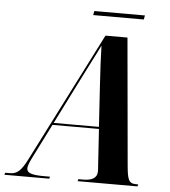

<svg xmlns="http://www.w3.org/2000/svg" viewBox="-113 -879 823 930"><g transform="rotate(5 298.0 -414.0)"><path d="M304 -808H550L554 -828H308ZM-57 0H161L164 -10H134C76 -10 51 -18 51 -40C51 -55 60 -74 74 -102L154 -261H380L391 -90C392 -78 393 -66 393 -56C393 -22 365 -10 326 -10H302L299 0H590L593 -10H582C546 -10 540 -30 534 -96L479 -714H372L56 -92C22 -23 2 -10 -33 -10H-54ZM261 -474C303 -559 335 -618 357 -664C358 -617 362 -536 366 -477L379 -271H159Z"/></g></svg>

Font: Noto Serif Display Condensed
Style: Bold Italic
Weight: 700
Width: 3
Italic angle: -12°
Designer: Monotype Design Team
Foundry: Monotype Imaging Inc.
Version: Version 2.009